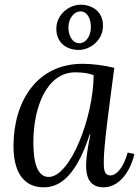

<svg xmlns="http://www.w3.org/2000/svg" viewBox="-20 -781 588 812"><path d="M321.3 -761.2C272.5 -761.2 219.2 -720.2 218.3 -661.1C217.3 -598.1 264.2 -569.8 312.5 -569.8C360.4 -569.8 414.6 -608.9 415.5 -670.9C416.5 -732.9 368.2 -761.2 321.3 -761.2ZM319.3 -732.9C348.1 -733.9 366.2 -702.1 364.3 -660.2C362.3 -625 341.3 -599.1 317.4 -598.1C286.1 -597.2 267.6 -630.9 269.5 -669.9C271.5 -705.1 293.5 -731.9 319.3 -732.9ZM362.3 -212.9C352.1 -163.1 344.2 -116.7 344.2 -79.1C344.2 -24.9 364.3 11.2 418 11.2C498 11.2 539.1 -83 548.3 -129.9L520 -135.7C500 -64.9 469.2 -39.1 447.3 -39.1C418 -39.1 418.9 -71.8 418.9 -99.1C418.9 -164.1 442.4 -335 463.4 -494.1C419.9 -504.9 369.1 -511.2 329.1 -511.2C134.3 -511.2 37.1 -350.1 37.1 -163.1C37.1 -37.1 92.3 11.2 164.1 11.2C219.2 11.2 295.9 -16.1 359.4 -212.9ZM298.3 -475.1C329.1 -475.1 356 -471.2 376 -462.9C375 -284.2 277.3 -32.7 186 -32.7C137.2 -32.7 121.1 -94.7 121.1 -179.7C121.1 -326.7 177.2 -475.1 298.3 -475.1Z"/></svg>

Font: Lora Italic
Style: Regular
Weight: 400
Italic angle: -3°
Designer: Olga Karpushina, Alexei Vanyashin
Foundry: Cyreal
Version: Version 1.011;PS 001.011;hotconv 1.0.70;makeotf.lib2.5.58329